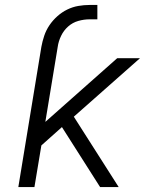

<svg xmlns="http://www.w3.org/2000/svg" viewBox="-20 -755 640 775"><path d="M54 0 147 -566Q151 -588 158.5 -610.5Q166 -633 179.5 -653Q193 -673 211.5 -689.5Q230 -706 251.5 -716.5Q273 -727 296 -731Q319 -735 342 -735H373V-677H342Q319 -677 296 -670.5Q273 -664 255 -648Q237 -632 226.5 -610Q216 -588 213 -566L163 -263L453 -520H545L278 -284L459 0H384L230 -242L147 -168L119 0Z"/></svg>

Font: Iosevka SS04 Lt Ex Obl
Style: Regular
Weight: 300
Width: 7
Italic angle: -9°
Monospace: yes
Designer: Belleve Invis
Foundry: Belleve Invis
Version: Version 19.0.0; ttfautohint (v1.8.4)